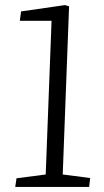

<svg xmlns="http://www.w3.org/2000/svg" viewBox="-20 -736 409 756"><path d="M183 -654H58L63 -691L236 -716L252 -711L227 -49L335 -35L331 0H40L45 -34L160 -49Z"/></svg>

Font: Literata 24pt Light
Style: Italic
Weight: 300
Italic angle: -2°
Designer: Latin by Veronika Burian and Jose Scaglione. Greek by Irene Vlachou. Cyrillic by Vera Evstafieva
Foundry: TypeTogether
Version: Version 3.103;gftools[0.9.29]